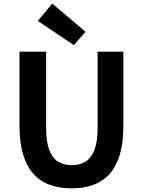

<svg xmlns="http://www.w3.org/2000/svg" viewBox="-20 -1026 788 1060"><path d="M375.6 13.8Q307.5 13.8 254 -5.9Q200.6 -25.5 163.5 -67.2Q126.4 -109 107 -175Q87.7 -241 87.7 -332.8V-740.8H234.7V-319.8Q234.7 -243.4 251.9 -198.2Q269.1 -153 300.7 -133.5Q332.2 -114 375.6 -114Q419.5 -114 451.6 -133.5Q483.6 -153 501.3 -198.2Q519 -243.4 519 -319.8V-740.8H661.1V-332.8Q661.1 -241 642.2 -175Q623.2 -109 586.3 -67.2Q549.3 -25.5 496.2 -5.9Q443 13.8 375.6 13.8ZM387.9 -777.1 188.7 -910.2 268.3 -1006.3 452.3 -850.7Z"/></svg>

Font: Noto Sans HK Thin
Style: Regular
Weight: 100
Designer: Ryoko NISHIZUKA 西塚涼子 (kana, bopomofo & ideographs); Paul D. Hunt (Latin, Greek & Cyrillic); Sandoll Communications 산돌커뮤니
Foundry: Adobe
Version: Version 2.004-H2;hotconv 1.0.118;makeotfexe 2.5.65603